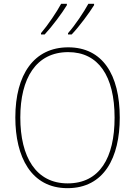

<svg xmlns="http://www.w3.org/2000/svg" viewBox="-20 -972 705 1002"><path d="M471 -945V-952H441C419 -911 371 -839 335 -799V-792H354C395 -835 446 -905 471 -945ZM329 -945V-952H299C277 -911 230 -841 194 -799V-792H213C253 -835 305 -905 329 -945ZM605 -358C605 -583 515 -725 336 -725C158 -725 60 -584 60 -359C60 -154 142 10 332 10C524 10 605 -151 605 -358ZM86 -359C86 -563 168 -700 336 -700C493 -700 578 -576 578 -358C578 -148 500 -15 333 -15C168 -15 86 -152 86 -359Z"/></svg>

Font: Noto Sans Sinhala UI SemiCondensed Thin
Style: Regular
Weight: 100
Width: 4
Designer: Jelle Bosma - Monotype Design Team
Foundry: Monotype Imaging Inc.
Version: Version 2.006